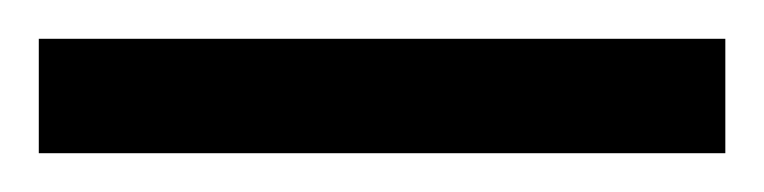

<svg xmlns="http://www.w3.org/2000/svg" viewBox="-23 63 394 99"><path d="M-3 142H351V83H-3Z"/></svg>

Font: Noto Serif Devanagari ExtraCondensed Thin
Style: Regular
Weight: 100
Width: 2
Designer: Universal Thirst, Indian Type Foundry and the Monotype Design Team
Foundry: Monotype Imaging Inc.
Version: Version 2.004